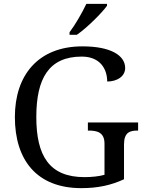

<svg xmlns="http://www.w3.org/2000/svg" viewBox="-20 -964 754 994"><path d="M340 -797V-784H378C431 -820 509 -899 534 -934V-944H427C406 -899 369 -835 340 -797ZM401 10C487 10 555 -5 622 -36V-216C622 -279 653 -288 691 -288H695V-330H435V-288H439C483 -288 521 -279 521 -220V-59C493 -51 455 -47 417 -47C235 -47 168 -158 168 -358C168 -558 233 -671 403 -671C501 -671 535 -604 535 -542C587 -542 628 -569 628 -612C628 -676 555 -724 407 -724C177 -724 57 -574 57 -358C57 -137 169 10 401 10Z"/></svg>

Font: Noto Serif
Style: Regular
Weight: 400
Designer: Monotype Design Team
Foundry: Monotype Imaging Inc.
Version: Version 2.015